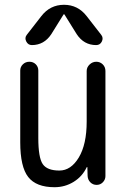

<svg xmlns="http://www.w3.org/2000/svg" viewBox="-20 -780 540 810"><path d="M210 9.8Q132.8 9.8 99.1 -33.2Q65.4 -76.2 65.4 -179.7V-482.4Q65.4 -498 76.7 -508.8Q87.9 -519.5 104 -519.5Q120.1 -519.5 130.9 -508.8Q141.6 -498 141.6 -482.4V-198.2Q141.6 -115.2 160.2 -87.9Q178.7 -60.5 230.5 -60.5Q279.3 -60.5 312.5 -115.7Q345.7 -170.9 345.7 -267.6V-480.5Q345.7 -496.1 357.9 -507.8Q370.1 -519.5 386.2 -519.5Q402.3 -519.5 413.6 -508.3Q424.8 -497.1 424.8 -480.5V-37.1Q424.8 -22.5 414.1 -11.2Q403.3 0 387.7 0Q372.1 0 361.3 -10.7Q350.6 -21.5 349.6 -37.1L348.6 -74.2Q348.6 -75.2 347.7 -75.2Q345.7 -75.2 345.7 -74.2Q327.1 -35.2 290.5 -12.7Q253.9 9.8 210 9.8ZM345.7 -711.9 407.2 -632.8Q417 -620.1 409.7 -605Q402.3 -589.8 385.7 -589.8Q334 -589.8 303.7 -635.7L252 -718.8Q252 -719.7 250 -719.7Q248 -719.7 248 -718.8L196.3 -635.7Q166 -589.8 114.3 -589.8Q98.6 -589.8 90.8 -605Q83 -620.1 92.8 -632.8L154.3 -711.9Q191.4 -759.8 250 -759.8Q308.6 -759.8 345.7 -711.9Z"/></svg>

Font: Rounded-X Mgen+ 1m regular
Style: Regular
Weight: 400
Designer: [Source Han Sans]
Ryoko NISHIZUKA  (kana & ideographs); Paul D. Hunt (Latin, Greek & Cyrillic); Wenlong ZHANG  (bopomofo
Version: Version 1.059.20150602